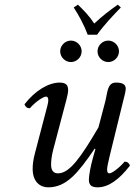

<svg xmlns="http://www.w3.org/2000/svg" viewBox="-20 -793 577 823"><path d="M506 -352C510 -370 519 -400 519 -412C519 -429 509 -439 477 -439C439 -439 441 -395 431 -357L402 -247C328 -121 279 -50 229 -50C211 -50 199 -60 199 -87C199 -103 201 -124 208 -151L251 -314C259 -346 272 -387 272 -406C272 -425 266 -439 236 -439C188 -439 131 -405 85 -346C88 -337 94 -329 108 -329C134 -359 167 -379 177 -379C184 -379 187 -374 187 -362C187 -353 181 -331 174 -305L130 -137C123 -111 120 -89 120 -70C120 -13 152 10 187 10C265 10 315 -52 386 -156L389 -154L378 -115C369 -83 361 -42 361 -23C361 -4 368 10 398 10C446 10 491 -24 537 -83C534 -92 528 -100 514 -100C488 -70 459 -50 449 -50C442 -50 439 -55 439 -67C439 -76 444 -98 450 -124ZM356 -644H396C426 -686 464 -726 498 -761L485 -773C451 -749 420 -726 384 -692C363 -724 341 -747 314 -773L296 -761C318 -727 340 -687 356 -644ZM238 -573C238 -548 259 -527 284 -527C309 -527 330 -548 330 -573C330 -598 309 -619 284 -619C259 -619 238 -598 238 -573ZM398 -573C398 -548 419 -527 444 -527C469 -527 490 -548 490 -573C490 -598 469 -619 444 -619C419 -619 398 -598 398 -573Z"/></svg>

Font: Libertinus Serif
Style: Italic
Weight: 400
Italic angle: -12°
Designer: Philipp H. Poll, Khaled Hosny
Foundry: Caleb Maclennan
Version: Version 7.050;RELEASE